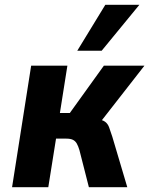

<svg xmlns="http://www.w3.org/2000/svg" viewBox="-20 -775 618 795"><path d="M30 0 109 -503H259L228 -307H269L410 -503H578L379 -248L377 -284Q404 -279 415 -271Q426 -263 431.5 -248.5Q437 -234 445 -209L507 0H348L309 -153Q304 -170 298 -180.5Q292 -191 282 -196Q272 -201 254 -201H212L180 0ZM300 -565 416 -755H557L401 -565Z"/></svg>

Font: Nunito Sans 7pt Condensed ExtraBold
Style: Italic
Weight: 800
Width: 3
Italic angle: -9°
Designer: Vernon Adams
Foundry: Vernon Adams
Version: Version 3.101;gftools[0.9.27]